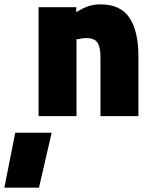

<svg xmlns="http://www.w3.org/2000/svg" viewBox="-122 -533 706 881"><path d="M0 0ZM55 -500H228V-477Q260 -497 285 -505Q310 -513 339 -513Q431 -513 472 -451.5Q513 -390 513 -276V0H339V-270Q339 -316 325.5 -337Q312 -358 276 -358Q274 -358 265 -358Q256 -358 236 -353H229V0H55ZM-52 76H115L57 328H-102Z"/></svg>

Font: Cairo Black
Style: Regular
Weight: 900
Designer: Mohamed Gaber, the designers of Titillium
Foundry: Kief Type Foundry
Version: Version 2.009; ttfautohint (v1.5.33-1714) -l 8 -r 50 -G 200 